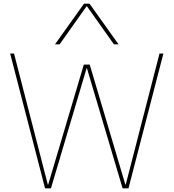

<svg xmlns="http://www.w3.org/2000/svg" viewBox="-20 -1020 940 1040"><path d="M224 0 35 -730H56L239 -20H241L434 -670H466L659 -20H661L844 -730H865L676 0H644L451 -650H449L256 0ZM278 -780 435 -1000H465L622 -780H597L451 -986H449L303 -780Z"/></svg>

Font: M PLUS 2 Thin
Style: Regular
Weight: 100
Designer: Coji Morishita
Foundry: UNDERFOREST DESIGN
Version: Version 1.001